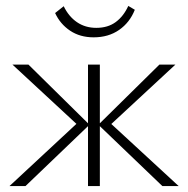

<svg xmlns="http://www.w3.org/2000/svg" viewBox="-20 -628 634 648"><path d="M528 0 312 -207 518 -410H572L340 -195V-224L583 0ZM12 0 253 -224V-196L22 -410H76L282 -207L66 0ZM277 0V-410H317V0ZM296 -502Q250 -502 216.5 -524.5Q183 -547 166 -584L195 -607Q212 -572 240 -553Q268 -534 305 -534Q344 -534 370.5 -553.5Q397 -573 413 -608L435 -595Q418 -552 382 -527Q346 -502 296 -502Z"/></svg>

Font: Ysabeau Infant ExtraLight
Style: Regular
Weight: 250
Designer: Christian Thalmann (Catharsis Fonts)
Version: Version 2.001;gftools[0.9.30]; featfreeze: ss01,ss02,lnum